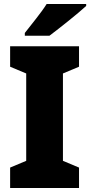

<svg xmlns="http://www.w3.org/2000/svg" viewBox="-20 -947 454 967"><path d="M414 -917V-927H215C187 -882 138 -824 105 -781V-767H229C281 -806 374 -880 414 -917ZM378 0V-103L297 -137V-577L378 -611V-714H31V-611L112 -577V-137L31 -103V0Z"/></svg>

Font: Noto Sans Arabic UI SmCn Bk
Style: Regular
Weight: 900
Width: 4
Designer: Monotype Design Team, Nadine Chahine and Nizar Qandah
Foundry: Monotype Imaging Inc.
Version: Version 2.010